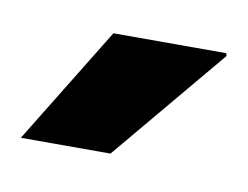

<svg xmlns="http://www.w3.org/2000/svg" viewBox="-33 -763 275 213"><g transform="rotate(10 104.5 -657.0)"><path d="M0 -591 81 -723H208L209 -720L101 -591Z"/></g></svg>

Font: Archivo Variable SemiBold
Style: Regular
Weight: 600
Designer: Hector Gatti
Foundry: Omnibus-Type
Version: Version 2.001